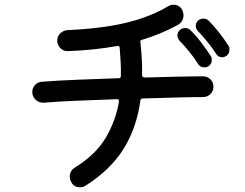

<svg xmlns="http://www.w3.org/2000/svg" viewBox="-20 -767 1040 815"><path d="M842 -443Q860 -443 873 -430.5Q886 -418 886 -399Q886 -380 873 -367.5Q860 -355 842 -355Q794 -355 727 -353Q660 -351 585 -349Q578 -349 576 -341Q560 -224 504.5 -135Q449 -46 342 22Q332 28 320 28Q293 28 282 5Q276 -6 276 -17Q276 -43 300 -57Q389 -113 430.5 -185Q472 -257 485 -336V-338Q485 -346 477 -346Q389 -343 307 -339.5Q225 -336 165 -331Q146 -330 131.5 -343.5Q117 -357 117 -376Q117 -393 128.5 -406Q140 -419 158 -420Q221 -425 307 -428.5Q393 -432 484 -435Q493 -435 493 -444Q494 -475 492 -505Q490 -535 488 -565Q487 -573 478 -572Q429 -563 377 -557.5Q325 -552 269 -550Q250 -549 236.5 -562.5Q223 -576 223 -595Q223 -613 236 -625.5Q249 -638 266 -639Q371 -644 449 -657Q527 -670 586.5 -691Q646 -712 693 -740Q705 -747 716 -747Q742 -747 754 -724Q759 -712 759 -702Q759 -690 753 -679Q747 -668 736 -662Q666 -623 583 -598Q574 -596 576 -588Q580 -551 582 -515.5Q584 -480 583 -447Q583 -438 597 -438Q668 -440 732 -441.5Q796 -443 842 -443ZM949 -574Q954 -568 954 -557Q954 -538 940 -529Q932 -524 923 -524Q906 -524 897 -539Q881 -564 859.5 -590.5Q838 -617 820 -635Q811 -646 811 -657Q811 -670 820 -679Q831 -688 843 -688Q857 -688 866 -679Q888 -657 910 -629Q932 -601 949 -574ZM742 -638Q751 -648 766 -648Q779 -648 788 -639Q811 -617 833.5 -587.5Q856 -558 874 -530Q879 -524 879 -513Q879 -495 865 -486Q859 -481 848 -481Q830 -481 821 -495Q805 -521 783.5 -547.5Q762 -574 743 -593Q733 -605 733 -617Q733 -629 742 -638Z"/></svg>

Font: Kiwi Maru Medium
Style: Regular
Weight: 500
Designer: Hiroki-Chan
Version: Version 1.100